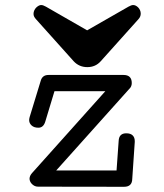

<svg xmlns="http://www.w3.org/2000/svg" viewBox="-20 -715 642 752"><path d="M157.2 -238.3Q149.9 -214.8 130.4 -214.8Q113.3 -214.8 103.8 -223.6Q94.2 -232.4 94.2 -244.6Q94.2 -247.1 94.7 -250.2Q95.2 -253.4 96.2 -256.8L139.6 -398.9Q146 -421.4 169.9 -421.4H463.9Q496.1 -421.4 496.1 -389.6Q496.1 -375.5 485.8 -366.2L200.2 -47.4H436.5L444.8 -163.6Q446.3 -192.9 474.6 -192.9Q491.2 -192.9 499.5 -184.8Q507.8 -176.8 507.8 -162.6V-158.7L498 -14.6Q497.6 16.6 465.8 16.6L128.9 16.1Q121.1 16.1 115 12.9Q108.9 9.8 104.5 5.1Q100.1 0.5 97.9 -4.9Q95.7 -10.3 95.7 -14.6Q95.7 -25.9 105 -36.6L392.6 -357.9H193.4ZM522 -639.6 374.5 -475.1Q354 -452.1 322 -452.1Q290 -452.1 268.6 -475.1L121.1 -639.6Q116.2 -645 113.8 -649.9Q111.3 -654.8 111.3 -660.6Q111.3 -668 114.3 -674.3Q117.2 -680.7 121.8 -685.3Q126.5 -689.9 131.6 -692.6Q136.7 -695.3 141.1 -695.3Q145.5 -695.3 149.9 -693.6Q154.3 -691.9 159.7 -689L321.3 -596.2L483.4 -689Q488.8 -691.9 493.2 -693.6Q497.6 -695.3 502 -695.3Q506.3 -695.3 511.5 -692.9Q516.6 -690.4 521 -686Q525.4 -681.6 528.3 -675.3Q531.2 -668.9 531.2 -661.6Q531.2 -649.4 522 -639.6Z"/></svg>

Font: Erica Type
Style: Regular
Weight: 400
Designer: Peter Wiegel
Foundry: Peter Wiegel
Version: Version 1.000 2010 initial release